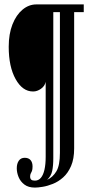

<svg xmlns="http://www.w3.org/2000/svg" viewBox="-20 -720 412 870"><path d="M138.5 130Q108.5 130 90.5 116.2Q72.5 102.5 64.2 82.2Q56 62 56 42.5Q56 21.5 65.2 8.2Q74.5 -5 92 -5Q109.5 -5 118.5 5.5Q127.5 16 127.5 34Q127.5 48 124.8 54.8Q122 61.5 119.2 66.5Q116.5 71.5 116.5 80Q116.5 89.5 121.5 94Q126.5 98.5 138 98.5Q154.5 98.5 165.2 85.8Q176 73 181.5 48.8Q187 24.5 187 -10V-349Q183 -330 165.8 -317.8Q148.5 -305.5 130.5 -305.5H129.5Q82 -305.5 50.8 -361.5Q19.5 -417.5 19.5 -508Q19.5 -566.5 36.5 -609.5Q53.5 -652.5 82 -676.2Q110.5 -700 144.5 -700H359.5V-665H316V-47.5Q316 0 302 32.2Q288 64.5 266 84Q244 103.5 219.5 113.2Q195 123 173.2 126.5Q151.5 130 138.5 130ZM193.5 95Q219.5 83 235.5 56.2Q251.5 29.5 251.5 -27.5V-665H221.5V-3.5Q221.5 31.5 216.5 54.8Q211.5 78 193.5 95Z"/></svg>

Font: Imbue Thin 10pt Medium
Style: Regular
Weight: 500
Version: Version 1.102